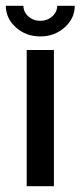

<svg xmlns="http://www.w3.org/2000/svg" viewBox="-45 -641 277 661"><path d="M93.8 -515.6Q44.4 -515.6 9.8 -546.6Q-24.9 -577.6 -24.9 -621.1H35.6Q35.6 -599.6 52.7 -584.5Q69.8 -569.3 93.8 -569.3Q117.7 -569.3 134.8 -584.5Q151.9 -599.6 151.9 -621.1H212.4Q212.4 -577.6 177.5 -546.6Q142.6 -515.6 93.8 -515.6ZM140.6 -468.8V0H46.9V-468.8Z"/></svg>

Font: Lambda
Style: Regular
Weight: 400
Designer: GGBotNet
Version: 0.22